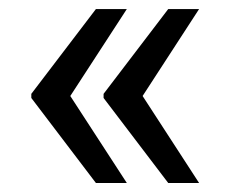

<svg xmlns="http://www.w3.org/2000/svg" viewBox="-20 -466 509 428"><path d="M136.7 -252 262.7 -58.1H193.8L49.8 -247.6V-256.8L193.8 -445.8H262.7ZM297.9 -252 423.8 -58.1H355L210.9 -247.6V-256.8L355 -445.8H423.8Z"/></svg>

Font: Roboto Web
Style: Regular
Weight: 400
Designer: Google
Version: Version 1.200310; 2013